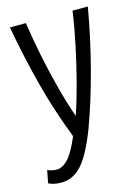

<svg xmlns="http://www.w3.org/2000/svg" viewBox="-110 -584 606 835"><g transform="rotate(-15 193.0 -167.0)"><path d="M61 188Q42 188 27.5 184.5Q13 181 4 176L15 119Q25 124 36 126Q47 128 57 128Q82 128 107.5 101.5Q133 75 162 6Q111 -125 77.5 -254Q44 -383 19 -522H91Q101 -452 117.5 -370.5Q134 -289 154.5 -212Q175 -135 196 -76Q218 -141 238 -217.5Q258 -294 274.5 -372.5Q291 -451 301 -522H370Q345 -380 310 -247.5Q275 -115 234 -5Q194 99 154.5 143.5Q115 188 61 188Z"/></g></svg>

Font: Ubuntu Sans Condensed
Style: Regular
Weight: 400
Width: 3
Designer: Dalton Maag Ltd
Foundry: Dalton Maag Ltd
Version: Version 1.006; ttfautohint (v1.8.4.7-5d5b)